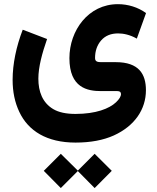

<svg xmlns="http://www.w3.org/2000/svg" viewBox="-20 -449 766 936"><path d="M193.4 383.8 276.4 467.8 359.4 384.8 441.4 467.8 524.9 383.8 441.4 300.8 359.4 382.8 276.4 300.8ZM348.1 246.1C421.4 246.1 483.4 234.4 534.7 211.4C636.7 165 691.4 84 691.4 -9.3C691.4 -88.4 656.7 -146 544.4 -146H473.1C456.1 -146 443.4 -148.4 443.4 -166C443.4 -200.2 453.1 -229 473.1 -252C493.2 -274.9 520.5 -286.1 555.7 -286.1C581.5 -286.1 613.3 -279.8 647 -260.7L691.9 -385.3C652.3 -414.1 603.5 -428.7 554.7 -428.7C410.6 -428.7 318.4 -300.3 318.4 -165.5C318.4 -20.5 406.7 -4.9 473.1 -4.9H552.2C564 -4.9 569.8 0 569.8 9.3C569.8 21 561.5 34.7 545.4 49.8C512.7 80.6 447.3 106.4 348.1 106.4C302.2 106.4 266.1 98.6 239.7 83C187 51.8 167 -2.9 167 -65.4C167 -122.6 185.5 -189.9 209.5 -258.8L90.8 -304.2C59.1 -221.7 41.5 -137.2 41.5 -59.6C41.5 -1.5 52.2 50.3 74.2 96.7C117.7 189 208 246.1 348.1 246.1Z"/></svg>

Font: Vazirmatn ExtraBold
Style: Regular
Weight: 800
Designer: Saber Rastikerdar
Foundry: Saber Rastikerdar
Version: Version 33.003